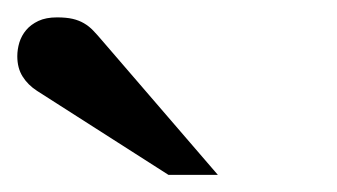

<svg xmlns="http://www.w3.org/2000/svg" viewBox="-20 -753 390 222"><path d="M174.8 -550.8 22.9 -647.9Q12.2 -654.8 6.1 -664.6Q0 -674.3 0 -688Q0 -695.8 2.4 -703.9Q4.9 -711.9 10.3 -718.3Q15.6 -724.6 24.4 -728.8Q33.2 -732.9 45.9 -732.9Q56.6 -732.9 64 -731.2Q71.3 -729.5 77.1 -726.1Q83 -722.7 87.9 -717.5Q92.8 -712.4 98.1 -706.1L231.9 -550.8Z"/></svg>

Font: BabelStone Ogham Pictish
Style: Italic
Weight: 400
Italic angle: -30°
Designer: Andrew West
Foundry: BabelStone
Version: Version 1.02 March 14, 2022